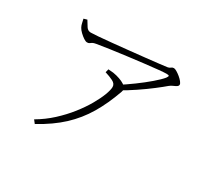

<svg xmlns="http://www.w3.org/2000/svg" viewBox="-143 -921 1285 1186"><g transform="rotate(30 500.0 -328.5)"><path d="M536 -428Q582 -457 630.5 -492.5Q679 -528 718.5 -562Q758 -596 776 -618Q786 -632 783.5 -636Q781 -640 765 -640Q750 -640 709 -636Q668 -632 613 -625.5Q558 -619 499 -611.5Q440 -604 387 -596.5Q334 -589 299 -583Q280 -580 272 -575Q264 -570 259 -566Q254 -562 243 -562Q233 -562 218 -572Q203 -582 188.5 -596Q174 -610 167 -623Q160 -636 157.5 -649.5Q155 -663 151 -678L175 -685Q188 -663 200 -644.5Q212 -626 233 -626Q246 -626 285.5 -629Q325 -632 379.5 -637.5Q434 -643 493 -649Q552 -655 606.5 -661Q661 -667 700 -671.5Q739 -676 752 -678Q763 -680 770.5 -686.5Q778 -693 788 -693Q796 -693 809.5 -685Q823 -677 837 -665.5Q851 -654 860.5 -642Q870 -630 870 -622Q870 -613 860.5 -607Q851 -601 838 -595.5Q825 -590 814 -581Q792 -562 750.5 -530Q709 -498 658.5 -464Q608 -430 557 -401ZM198 13Q258 -22 308 -68Q358 -114 397 -163.5Q436 -213 463 -260Q490 -307 504 -344.5Q518 -382 518 -402Q518 -425 493 -437.5Q468 -450 435 -460L441 -484Q464 -483 477.5 -481Q491 -479 502 -476Q525 -470 544 -461.5Q563 -453 574 -441Q582 -433 584 -426.5Q586 -420 581 -405Q545 -303 498 -224Q451 -145 383.5 -82Q316 -19 216 36Z"/></g></svg>

Font: Noto Serif SC ExtraLight ExtraLight
Style: Regular
Weight: 250
Version: Version 2.002-H1;hotconv 1.1.0;makeotfexe 2.6.0